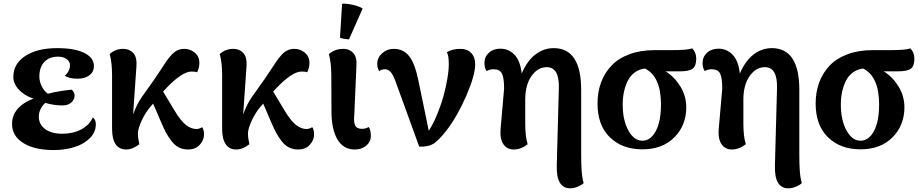

<svg xmlns="http://www.w3.org/2000/svg" viewBox="-20 -790 4963 1034"><path d="M269 18.1Q166 18.1 105.5 -19.8Q44.9 -57.6 44.9 -122.1Q44.9 -169.9 75.9 -204.6Q106.9 -239.3 160.2 -258.8Q111.8 -274.9 81.8 -306.9Q51.8 -338.9 51.8 -376Q51.8 -446.8 116.5 -488.8Q181.2 -530.8 288.1 -530.8Q381.3 -530.8 433.6 -505.1Q485.8 -479.5 485.8 -434.1Q485.8 -403.3 461.9 -384.8Q438 -366.2 398.9 -366.2Q349.6 -366.2 329.1 -382.8Q342.3 -393.1 349.6 -408Q356.9 -422.9 356.9 -437Q356.9 -459.5 338.6 -472.2Q320.3 -484.9 293 -484.9Q245.1 -484.9 218.5 -456.3Q191.9 -427.7 191.9 -377Q191.9 -353 203.9 -327.1Q215.8 -301.3 237.8 -285.2Q303.2 -301.8 367.2 -307.1Q381.8 -290.5 381.8 -275.9Q381.8 -253.4 364 -237.8Q346.2 -222.2 316.9 -222.2Q270.5 -222.2 224.1 -235.8Q208.5 -222.7 198.7 -202.6Q189 -182.6 189 -162.1Q189 -120.6 222.7 -95.2Q256.3 -69.8 314.9 -69.8Q373 -69.8 416.5 -92.5Q460 -115.2 480 -157.2Q496.1 -146 496.1 -121.1Q496.1 -76.7 462.2 -44.2Q428.2 -11.7 377.7 3.2Q327.1 18.1 269 18.1Z M659.7 15.1Q622.1 15.1 602.8 -13.2Q583.5 -41.5 583.5 -95.2V-384.8Q583.5 -453.6 570.8 -499Q601.6 -526.9 643.6 -526.9Q677.2 -526.9 697.8 -504.4Q718.3 -481.9 714.8 -433.1L696.8 -173.8Q718.8 -233.9 747.6 -272.9L814.5 -367.2Q827.1 -385.3 845.7 -414.1Q864.3 -442.9 875.5 -459.2Q886.7 -475.6 902.3 -493.2Q918 -510.7 935.1 -518.8Q952.1 -526.9 972.7 -526.9Q1004.4 -526.9 1029.1 -506.3Q1053.7 -485.8 1053.7 -451.2Q1053.7 -424.3 1041.5 -400.9Q1031.7 -404.8 1011.7 -404.8Q959 -404.8 868.7 -308.1L858.4 -296.9L920.4 -193.8Q953.6 -138.7 981.4 -116.9Q1009.3 -95.2 1038.6 -95.2Q1051.8 -95.2 1068.8 -105Q1078.6 -91.8 1078.6 -64.9Q1078.6 -35.6 1055.7 -10.3Q1032.7 15.1 992.7 15.1Q965.8 15.1 943.8 4.2Q921.9 -6.8 904.3 -29.5Q886.7 -52.2 874.8 -74.5Q862.8 -96.7 847.7 -131.8L804.7 -231.9L790.5 -215.8Q763.2 -184.1 742.9 -140.4Q722.7 -96.7 722.7 -70.8Q722.7 -45.4 730.5 -13.2Q693.8 15.1 659.7 15.1Z M1252.4 15.1Q1214.8 15.1 1195.6 -13.2Q1176.3 -41.5 1176.3 -95.2V-384.8Q1176.3 -453.6 1163.6 -499Q1194.3 -526.9 1236.3 -526.9Q1270 -526.9 1290.5 -504.4Q1311 -481.9 1307.6 -433.1L1289.6 -173.8Q1311.5 -233.9 1340.3 -272.9L1407.2 -367.2Q1419.9 -385.3 1438.5 -414.1Q1457 -442.9 1468.3 -459.2Q1479.5 -475.6 1495.1 -493.2Q1510.7 -510.7 1527.8 -518.8Q1544.9 -526.9 1565.4 -526.9Q1597.2 -526.9 1621.8 -506.3Q1646.5 -485.8 1646.5 -451.2Q1646.5 -424.3 1634.3 -400.9Q1624.5 -404.8 1604.5 -404.8Q1551.8 -404.8 1461.4 -308.1L1451.2 -296.9L1513.2 -193.8Q1546.4 -138.7 1574.2 -116.9Q1602.1 -95.2 1631.3 -95.2Q1644.5 -95.2 1661.6 -105Q1671.4 -91.8 1671.4 -64.9Q1671.4 -35.6 1648.4 -10.3Q1625.5 15.1 1585.4 15.1Q1558.6 15.1 1536.6 4.2Q1514.6 -6.8 1497.1 -29.5Q1479.5 -52.2 1467.5 -74.5Q1455.6 -96.7 1440.4 -131.8L1397.5 -231.9L1383.3 -215.8Q1356 -184.1 1335.7 -140.4Q1315.4 -96.7 1315.4 -70.8Q1315.4 -45.4 1323.2 -13.2Q1286.6 15.1 1252.4 15.1Z M1891.1 15.1Q1828.6 15.1 1796.9 -39.6Q1765.1 -94.2 1765.1 -189L1764.2 -384.8Q1764.2 -452.1 1751 -499Q1772 -515.1 1789.8 -521Q1807.6 -526.9 1830.1 -526.9Q1862.3 -526.9 1882.8 -504.2Q1903.3 -481.4 1899.4 -433.1L1888.2 -174.8Q1883.8 -132.8 1892.6 -114.5Q1901.4 -96.2 1929.2 -96.2Q1949.2 -96.2 1965.3 -106Q1977.1 -91.3 1977.1 -59.1Q1977.1 -26.4 1952.1 -5.6Q1927.2 15.1 1891.1 15.1ZM1811 -586.9 1822.3 -770Q1848.6 -771.5 1882.3 -763.4Q1916 -755.4 1933.1 -744.1L1859.4 -578.1Q1826.7 -580.1 1811 -586.9Z M2109.9 -352.1Q2097.2 -387.2 2084 -402.1Q2070.8 -417 2052.7 -417Q2036.6 -417 2022 -407.2Q2011.7 -423.8 2011.7 -446.8Q2011.7 -479.5 2038.1 -503.2Q2064.5 -526.9 2101.1 -526.9Q2152.8 -526.9 2183.6 -487.5Q2214.4 -448.2 2232.9 -357.9L2289.1 -85.9Q2319.3 -129.9 2349.1 -212.9Q2369.1 -266.6 2383.1 -334Q2397 -401.4 2397 -443.8Q2397 -490.7 2386.7 -508.8Q2416 -526.9 2460 -526.9Q2496.6 -526.9 2517.8 -504.4Q2539.1 -481.9 2539.1 -443.8Q2539.1 -385.3 2491.5 -275.1Q2443.8 -165 2385.7 -88.9Q2340.8 -31.7 2313.7 -15.4Q2286.6 1 2237.8 0Z M3050.8 224.1Q2974.6 224.1 2978.5 100.1L2989.7 -316.9Q2992.2 -428.2 2924.8 -428.2Q2888.2 -428.2 2860.8 -402.1Q2833.5 -376 2821 -338.1Q2808.6 -300.3 2808.6 -257.8V-126Q2808.6 -53.2 2821.8 -13.2Q2785.2 15.1 2746.6 15.1Q2710 15.1 2690.7 -13.9Q2671.4 -43 2675.8 -95.2L2694.8 -312Q2694.8 -372.1 2682.9 -394.5Q2670.9 -417 2638.7 -417Q2616.7 -417 2600.6 -407.2Q2588.9 -423.8 2588.9 -451.2Q2588.9 -483.9 2612.8 -505.9Q2636.7 -527.8 2674.8 -527.8Q2718.8 -527.8 2750.2 -495.8Q2781.7 -463.9 2789.6 -394Q2819.8 -463.9 2864.3 -497.3Q2908.7 -530.8 2961.9 -530.8Q3109.9 -530.8 3109.9 -305.2V-2.9Q3109.9 -0.5 3109.9 18.8Q3109.9 38.1 3109.9 43.5Q3109.9 48.8 3110.1 67.1Q3110.4 85.4 3110.6 93Q3110.8 100.6 3111.6 116.2Q3112.3 131.8 3113.3 140.4Q3114.3 148.9 3115.7 160.6Q3117.2 172.4 3119.1 180.7Q3121.1 189 3123.5 195.8Q3113.3 206.1 3092.3 215.1Q3071.3 224.1 3050.8 224.1Z M3439.5 14.2Q3330.6 14.2 3264.2 -50.8Q3197.8 -115.7 3197.8 -232.9Q3197.8 -294.4 3217 -346.2Q3236.3 -397.9 3273.4 -437Q3310.5 -476.1 3369.9 -498Q3429.2 -520 3504.4 -520H3597.7Q3686 -520 3707.5 -529.8Q3729.5 -507.8 3729.5 -474.1Q3729.5 -434.6 3710.4 -420.2Q3691.4 -405.8 3640.6 -405.8H3564.5Q3612.3 -376 3644 -324.5Q3675.8 -272.9 3675.8 -211.9Q3675.8 -114.7 3611.6 -50.3Q3547.4 14.2 3439.5 14.2ZM3333.5 -227.1Q3333.5 -142.6 3364 -87.4Q3394.5 -32.2 3439.5 -32.2Q3483.9 -32.2 3511.7 -84.2Q3539.6 -136.2 3539.6 -228Q3539.6 -377.9 3453.6 -420.9Q3422.9 -417.5 3399.2 -400.4Q3375.5 -383.3 3361.6 -356.2Q3347.7 -329.1 3340.6 -296.6Q3333.5 -264.2 3333.5 -227.1Z M4225.6 224.1Q4149.4 224.1 4153.3 100.1L4164.6 -316.9Q4167 -428.2 4099.6 -428.2Q4063 -428.2 4035.6 -402.1Q4008.3 -376 3995.8 -338.1Q3983.4 -300.3 3983.4 -257.8V-126Q3983.4 -53.2 3996.6 -13.2Q3960 15.1 3921.4 15.1Q3884.8 15.1 3865.5 -13.9Q3846.2 -43 3850.6 -95.2L3869.6 -312Q3869.6 -372.1 3857.7 -394.5Q3845.7 -417 3813.5 -417Q3791.5 -417 3775.4 -407.2Q3763.7 -423.8 3763.7 -451.2Q3763.7 -483.9 3787.6 -505.9Q3811.5 -527.8 3849.6 -527.8Q3893.6 -527.8 3925 -495.8Q3956.5 -463.9 3964.4 -394Q3994.6 -463.9 4039.1 -497.3Q4083.5 -530.8 4136.7 -530.8Q4284.7 -530.8 4284.7 -305.2V-2.9Q4284.7 -0.5 4284.7 18.8Q4284.7 38.1 4284.7 43.5Q4284.7 48.8 4284.9 67.1Q4285.2 85.4 4285.4 93Q4285.6 100.6 4286.4 116.2Q4287.1 131.8 4288.1 140.4Q4289.1 148.9 4290.5 160.6Q4292 172.4 4293.9 180.7Q4295.9 189 4298.3 195.8Q4288.1 206.1 4267.1 215.1Q4246.1 224.1 4225.6 224.1Z M4614.3 14.2Q4505.4 14.2 4439 -50.8Q4372.6 -115.7 4372.6 -232.9Q4372.6 -294.4 4391.8 -346.2Q4411.1 -397.9 4448.2 -437Q4485.4 -476.1 4544.7 -498Q4604 -520 4679.2 -520H4772.5Q4860.8 -520 4882.3 -529.8Q4904.3 -507.8 4904.3 -474.1Q4904.3 -434.6 4885.3 -420.2Q4866.2 -405.8 4815.4 -405.8H4739.3Q4787.1 -376 4818.8 -324.5Q4850.6 -272.9 4850.6 -211.9Q4850.6 -114.7 4786.4 -50.3Q4722.2 14.2 4614.3 14.2ZM4508.3 -227.1Q4508.3 -142.6 4538.8 -87.4Q4569.3 -32.2 4614.3 -32.2Q4658.7 -32.2 4686.5 -84.2Q4714.4 -136.2 4714.4 -228Q4714.4 -377.9 4628.4 -420.9Q4597.7 -417.5 4574 -400.4Q4550.3 -383.3 4536.4 -356.2Q4522.5 -329.1 4515.4 -296.6Q4508.3 -264.2 4508.3 -227.1Z"/></svg>

Font: Arima
Style: Bold
Weight: 700
Designer: Joana Correia and Natanael Gama
Foundry: NDISCOVER
Version: Version 1.100;Glyphs 3.1.2 (3151)